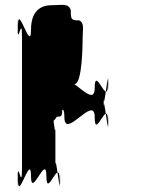

<svg xmlns="http://www.w3.org/2000/svg" viewBox="-20 -847 646 811"><path d="M200 -825C177 -825 111 -822 111 -722C111 -620 56 -834 56 -742C56 -642 54 -840 54 -740C54 -630 73 -802 73 -684V-141C73 -23 54 -195 54 -85C54 15 56 -184 56 -84C56 8 111 -205 111 -103C111 -3 176 -203 176 -103C176 -1 232 -193 232 -84C232 16 234 -185 234 -85C234 5 214 -223 214 -141V-314C214 -232 196 -463 196 -371C196 -271 194 -470 194 -370C194 -260 252 -454 252 -352C252 -252 380 -452 380 -352C380 -250 436 -441 436 -332C436 -232 438 -434 438 -334C438 -244 418 -471 418 -389V-438C418 -356 438 -583 438 -493C438 -393 436 -595 436 -495C436 -386 380 -577 380 -475C380 -375 252 -575 252 -475C252 -373 204 -364 218 -354C241 -354 243 -354 243 -394C253 -443 262 -474 295 -492C328 -492 329 -665 329 -685C329 -723 338 -751 314 -761C281 -761 279 -764 279 -804C269 -835 241 -825 200 -825Z"/></svg>

Font: Hussar Przerywany
Style: Regular
Weight: 400
Foundry: Cannot Into Space Fonts
Version: Version 0.982